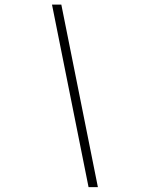

<svg xmlns="http://www.w3.org/2000/svg" viewBox="-20 -731 627 813"><path d="M200.2 -711.4 355 61.5H394.5L239.7 -711.4Z"/></svg>

Font: Roboto Mono ExtraLight
Style: Italic
Weight: 250
Italic angle: -10°
Monospace: yes
Designer: Google
Version: Version 3.000